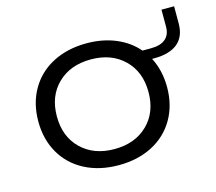

<svg xmlns="http://www.w3.org/2000/svg" viewBox="-83 -636 844 749"><g transform="rotate(-15 339.0 -261.5)"><path d="M514 -398H548Q587 -398 607 -415Q627 -432 627 -464V-533H678V-464Q678 -411 645.5 -384Q613 -357 550 -357H542Q570 -303 570 -236Q570 -163 537.5 -107Q505 -51 446 -20.5Q387 10 310 10Q233 10 174 -20.5Q115 -51 82.5 -107Q50 -163 50 -236Q50 -309 82.5 -365Q115 -421 174 -451.5Q233 -482 310 -482Q375 -482 427.5 -460Q480 -438 514 -398ZM495 -236Q495 -318 444 -367.5Q393 -417 310 -417Q227 -417 176 -367.5Q125 -318 125 -236Q125 -154 176 -104.5Q227 -55 310 -55Q393 -55 444 -104.5Q495 -154 495 -236Z"/></g></svg>

Font: Madhuban Light
Style: Regular
Weight: 300
Designer: jaikishan Patel
Foundry: MagicType
Version: Version 1.000